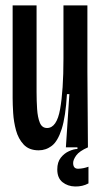

<svg xmlns="http://www.w3.org/2000/svg" viewBox="-20 -548 377 714"><path d="M124 11Q88 11 68 -10.5Q48 -32 39.5 -63.5Q31 -95 29 -127.5Q27 -160 27 -183V-528H116V-206Q116 -173 118 -142.5Q120 -112 128 -92Q136 -72 155 -72Q191 -72 203.5 -142Q216 -212 216 -330V-528H305V-281L307 0H225L238 -198H229Q224 -114 209.5 -68.5Q195 -23 173 -6Q151 11 124 11ZM309 134Q287 146 259.5 145.5Q232 145 212.5 129.5Q193 114 193 82Q193 55 206 38.5Q219 22 237 14Q255 6 268 6V-5H307V0Q275 14 263.5 30Q252 46 252 58Q252 80 271 79.5Q290 79 309 72Z"/></svg>

Font: Bricolage Grotesque 48pt Condensed
Style: Regular
Weight: 400
Width: 3
Designer: Mathieu Triay
Foundry: Atelier Triay
Version: Version 1.000; ttfautohint (v1.8.4.7-5d5b);gftools[0.9.32]